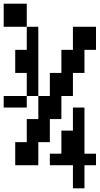

<svg xmlns="http://www.w3.org/2000/svg" viewBox="-20 -1020 540 1040"><path d="M62.5 -750H125V-875H0V-1000H125V-875H187.5V-500H250V-625H312.5V-750H375V-875H500V-750H437.5V-625H375V-500H312.5V-375H250V-250H187.5V-125H62.5V-250H125V-375H187.5V-500H125V-625H62.5ZM0 -500H125V-437.5H0ZM250 -187.5H312.5V-312.5H375V-437.5H437.5V-187.5H500V-125H437.5V0H375V-125H250Z"/></svg>

Font: Amiga Topaz Unicode Rus
Style: Regular
Weight: 400
Designer: dMG of Trueschool and Divine Stylers
Foundry: dMG of Trueschool and Divine Stylers
Version: Version 1.1